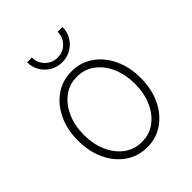

<svg xmlns="http://www.w3.org/2000/svg" viewBox="-213 -875 1010 1010"><g transform="rotate(-45 292.5 -370.0)"><path d="M292.5 11.7Q225.1 11.7 172.4 -24.9Q119.6 -61.5 89.4 -125.2Q59.1 -189 59.1 -271Q59.1 -353 89.4 -416.7Q119.6 -480.5 172.4 -516.8Q225.1 -553.2 292.5 -553.2Q359.9 -553.2 412.6 -516.8Q465.3 -480.5 495.6 -416.5Q525.9 -352.5 525.9 -271Q525.9 -189 495.6 -125.2Q465.3 -61.5 412.8 -24.9Q360.4 11.7 292.5 11.7ZM292.5 -28.3Q350.1 -28.3 392.8 -60.8Q435.5 -93.3 459.2 -148.2Q482.9 -203.1 482.9 -271Q482.9 -338.4 459.2 -393.3Q435.5 -448.2 392.8 -480.7Q350.1 -513.2 292.5 -513.2Q235.4 -513.2 192.6 -480.7Q149.9 -448.2 126 -393.3Q102.1 -338.4 102.1 -271Q102.1 -203.1 125.7 -148.2Q149.4 -93.3 192.4 -60.8Q235.4 -28.3 292.5 -28.3ZM293 -621.1Q255.9 -621.1 226.1 -638.7Q196.3 -656.2 178.7 -686Q161.1 -715.8 161.1 -752H196.8Q196.8 -711.4 224.6 -683.6Q252.4 -655.8 293 -655.8Q333 -655.8 360.8 -683.6Q388.7 -711.4 388.7 -752H424.3Q424.3 -715.8 407 -686Q389.6 -656.2 359.6 -638.7Q329.6 -621.1 293 -621.1Z"/></g></svg>

Font: Inter Extra Light
Style: Regular
Weight: 200
Designer: Rasmus Andersson
Foundry: rsms
Version: Version 4.000;git-3c8e0fc